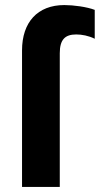

<svg xmlns="http://www.w3.org/2000/svg" viewBox="-20 -738 394 758"><path d="M67 0H216V-528C216 -582 237 -602 281 -602C303 -602 330 -597 354 -585V-699C323 -711 270 -718 234 -718C128 -718 67 -650 67 -539Z"/></svg>

Font: Fixel Display Bold
Style: Bold
Weight: 700
Designer: AlfaBravo + MacPaw
Foundry: Kyrylo Tkachov, Marchela Mozhyna, Serhii Makarenko, Maria Weinstein, Zakhar Kryvoshyya
Version: Version 1.211